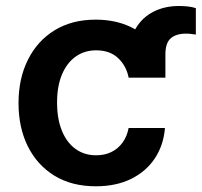

<svg xmlns="http://www.w3.org/2000/svg" viewBox="-20 -619 682 649"><path d="M539.1 -356.5H417.6V-435.4Q417.6 -487.9 439.6 -524.3Q461.6 -560.7 499.3 -579.7Q536.9 -598.7 584.2 -598.7Q598.7 -598.7 613.5 -597.3Q628.2 -595.9 642 -591.6V-502.1Q634.2 -503.2 625.9 -504.3Q617.5 -505.3 608.3 -505.3Q575.6 -505.3 557.4 -489.7Q539.1 -474.1 539.1 -435ZM304 10.7Q222.3 10.7 163.9 -25.2Q105.5 -61.1 74 -124.5Q42.6 -187.9 42.6 -270.6Q42.6 -353.7 74.6 -417.4Q106.5 -481.2 165 -516.9Q223.4 -552.6 303.3 -552.6Q369.7 -552.6 421 -528.2Q472.3 -503.9 502.8 -459.7Q533.4 -415.5 537.6 -356.5H414.8Q407.3 -396 379.4 -422.4Q351.6 -448.9 305 -448.9Q265.6 -448.9 235.8 -427.7Q206 -406.6 189.5 -367.2Q172.9 -327.8 172.9 -272.7Q172.9 -217 189.3 -177Q205.6 -137.1 235.3 -115.6Q264.9 -94.1 305 -94.1Q333.5 -94.1 356 -104.9Q378.6 -115.8 393.8 -136.4Q409.1 -157 414.8 -186.4H537.6Q533 -128.6 503.6 -84Q474.1 -39.4 423.3 -14.4Q372.5 10.7 304 10.7Z"/></svg>

Font: InterMG SemiBold
Style: Regular
Weight: 600
Designer: Rasmus Andersson
Foundry: rsms
Version: Version 3.019;December 26, 2023;FontCreator 15.0.0.2955 64-b